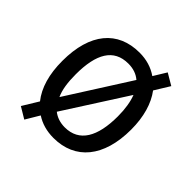

<svg xmlns="http://www.w3.org/2000/svg" viewBox="-167 -704 880 880"><g transform="rotate(45 273.0 -264.0)"><path d="M496 -269C496 -352 476 -419 440 -467L485 -540L429 -573L391 -511C358 -534 319 -546 274 -546C133 -546 50 -448 50 -269C50 -182 70 -114 109 -65L62 12L117 45L157 -22C189 -1 227 10 271 10C411 10 496 -91 496 -269ZM137 -269C137 -401 178 -474 273 -474C305 -474 331 -465 352 -447L158 -142C143 -174 137 -217 137 -269ZM410 -269C410 -137 367 -61 273 -61C243 -61 217 -70 197 -86L391 -389C403 -358 410 -318 410 -269Z"/></g></svg>

Font: Noto Sans Myanmar UI SemiCondensed
Style: Regular
Weight: 400
Width: 4
Designer: Monotype Design Team
Foundry: Monotype Imaging Inc.
Version: Version 2.103